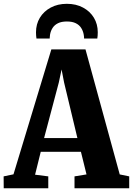

<svg xmlns="http://www.w3.org/2000/svg" viewBox="-40 -1012 715 1032"><path d="M32.5 -75 236 -746.5H419.5L603.5 -74.5L654.5 -64V0H360.5V-64L425 -74.5L395 -196H179L148.5 -73L219.5 -64V0H-20L-20.5 -64ZM376 -270 304.5 -568.5 291 -638.5 276 -568 197 -270ZM319.5 -991.5Q369 -991.5 406.5 -971.2Q444 -951 464.8 -916.5Q485.5 -882 485.5 -838.5Q485.5 -827.5 484.8 -820Q484 -812.5 483 -805H412Q412 -809.5 411.5 -815Q411 -820.5 410 -826Q406.5 -846 396.2 -862Q386 -878 367.2 -887.2Q348.5 -896.5 319.5 -896.5Q290.5 -896.5 271.8 -887.2Q253 -878 242.8 -862Q232.5 -846 229 -826Q228.5 -820.5 227.8 -815Q227 -809.5 227 -805H156Q155 -812.5 154.2 -820Q153.5 -827.5 153.5 -838.5Q153.5 -882 174.2 -916.5Q195 -951 232.5 -971.2Q270 -991.5 319.5 -991.5Z"/></svg>

Font: Merriweather 24pt SemiCondensed Black
Style: Regular
Weight: 900
Width: 4
Designer: Eben Sorkin
Foundry: Eben Sorkin
Version: Version 2.100